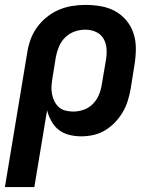

<svg xmlns="http://www.w3.org/2000/svg" viewBox="-31 -548 651 783"><path d="M-11 215 80 -333Q84 -360 93.5 -386.5Q103 -413 120 -436.5Q137 -460 160 -478.5Q183 -497 209 -508Q235 -519 262.5 -523.5Q290 -528 317 -528Q317 -528 317.5 -528Q318 -528 318 -528Q350 -528 381 -522.5Q412 -517 438.5 -502.5Q465 -488 484.5 -464.5Q504 -441 513.5 -412Q523 -383 523 -351Q523 -319 518 -287L502 -187Q498 -163 490.5 -138.5Q483 -114 470 -91.5Q457 -69 438.5 -49.5Q420 -30 397.5 -16.5Q375 -3 350 2.5Q325 8 301 8Q275 8 251 2Q227 -4 208.5 -18.5Q190 -33 178.5 -54Q167 -75 161 -98L109 215ZM268 -93Q289 -93 310.5 -100.5Q332 -108 348 -124.5Q364 -141 372.5 -161.5Q381 -182 384 -203L401 -303Q405 -327 403.5 -349.5Q402 -372 391 -390.5Q380 -409 360 -418Q340 -427 317 -427Q295 -427 273.5 -419.5Q252 -412 235.5 -396Q219 -380 210 -359Q201 -338 197 -317L183 -230Q180 -213 179 -197Q178 -181 181 -165Q184 -149 191 -135Q198 -121 209 -111Q220 -101 236 -97Q252 -93 268 -93Z"/></svg>

Font: Iosevka SS04 Extended Oblique
Style: Bold
Weight: 700
Width: 7
Italic angle: -9°
Monospace: yes
Designer: Belleve Invis
Foundry: Belleve Invis
Version: Version 19.0.0; ttfautohint (v1.8.4)